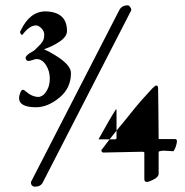

<svg xmlns="http://www.w3.org/2000/svg" viewBox="-20 -675 697 725"><path d="M233 -558Q233 -537 206 -518.5Q179 -500 146 -489Q167 -480 189 -466Q248 -430 248 -399Q248 -342 204 -306Q160 -270 116 -270Q52 -270 52 -305Q52 -313 56.5 -324.5Q61 -336 66 -336Q71 -336 76 -331Q101 -309 125 -309Q132 -309 141 -314.5Q150 -320 159 -337Q168 -354 168 -379Q168 -407 153.5 -429.5Q139 -452 118 -452Q114 -452 106.5 -449.5Q99 -447 93.5 -445.5Q88 -444 83 -446Q78 -448 77 -455Q76 -459 78 -461Q84 -470 96 -476.5Q108 -483 111 -486L123 -498Q131 -506 132.5 -507.5Q134 -509 139 -516Q144 -523 145.5 -529.5Q147 -536 147 -545Q147 -557 136.5 -568Q126 -579 116 -579Q93 -579 69 -549Q64 -542 62 -543Q52 -553 58 -559Q92 -632 152 -632Q233 -630 233 -558ZM415 -149Q417 -149 420 -152V-182Q425 -187 496 -275Q508 -290 554 -340Q565 -351 569 -352H570Q577 -352 577 -342Q577 -336 578 -267Q579 -198 579 -156V-151Q579 -150 581 -150H599H640Q648 -150 648 -143Q648 -132 642.5 -118Q637 -104 634 -104L600 -106Q585 -106 579 -102V-19Q579 -7 560.5 2.5Q542 12 535 12Q525 12 525 2V-99Q524 -102 517 -102Q490 -102 443 -100.5Q396 -99 371 -99Q363 -99 363 -108L364 -111H365Q379 -129 394 -149ZM343 -341 474 -633Q448 -574 343 -341ZM343 -341Q335 -322 328 -307ZM328 -307 265 -164Q293 -227 328 -307ZM474 -633Q308 -309 141 15Q133 30 111 30Q106 30 101.5 26Q97 22 97 15V12Q240 -267 431 -638Q441 -655 462 -655Q467 -655 472.5 -647Q478 -639 474 -633ZM420 -182V-261Q418 -263 417 -261Q395 -227 352 -149H394Q406 -164 420 -182Z"/></svg>

Font: EB Garamond 12
Style: Bold
Weight: 700
Version: Version 0.016